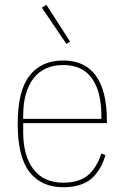

<svg xmlns="http://www.w3.org/2000/svg" viewBox="-20 -771 520 803"><path d="M244 12Q153 12 103.5 -51.5Q54 -115 54 -253Q54 -391 103.5 -454.5Q153 -518 244 -518Q335 -518 381 -454.5Q427 -391 427 -266V-256H77V-219Q77 -119 120 -63Q163 -7 244 -7Q310 -7 347 -37.5Q384 -68 404 -129L421 -122Q401 -55 359.5 -21.5Q318 12 244 12ZM244 -499Q163 -499 120 -443Q77 -387 77 -287V-274H404V-287Q404 -387 364.5 -443Q325 -499 244 -499ZM155 -739 174 -751 273 -597 258 -587Z"/></svg>

Font: IBM Plex Sans Cond Thin
Style: Regular
Weight: 100
Width: 3
Designer: Mike Abbink, Paul van der Laan, Pieter van Rosmalen
Foundry: Bold Monday
Version: Version 1.3